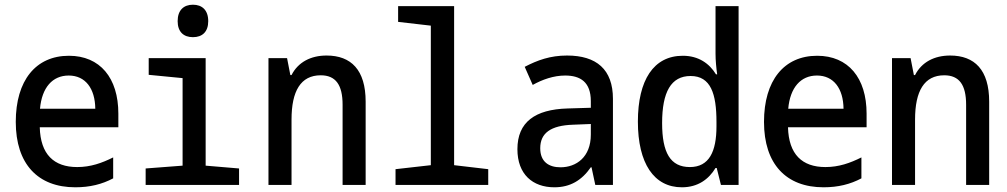

<svg xmlns="http://www.w3.org/2000/svg" viewBox="-20 -786 4280 816"><path d="M300 10C362 10 414 -3 461 -28V-117C413 -93 365 -76 308 -76C209 -76 152 -130 149 -245H483V-303C483 -455 405 -549 273 -549C132 -549 47 -444 47 -268C47 -89 141 10 300 10ZM385 -324H150C158 -414 203 -465 272 -465C343 -465 384 -410 385 -324Z M800 -628C840 -628 865 -651 865 -696C865 -743 839 -766 800 -766C761 -766 735 -743 735 -696C735 -651 760 -628 800 -628ZM599 0H996V-70L854 -82V-539H612V-468L756 -454V-82L599 -70Z M1121 0H1219V-278C1219 -399 1258 -466 1343 -466C1407 -466 1436 -425 1436 -341V0H1534V-354C1534 -489 1472 -550 1368 -550C1301 -550 1247 -522 1219 -467H1214L1200 -539H1121Z M1661 0H2055V-67L1910 -84V-760H1672V-693L1811 -677V-84L1661 -67Z M2336 10C2403 10 2452 -19 2491 -75H2494L2510 0H2585V-366C2585 -491 2515 -550 2390 -550C2318 -550 2264 -530 2210 -502L2244 -425C2285 -448 2333 -465 2382 -465C2447 -465 2491 -437 2491 -356V-328L2392 -325C2254 -321 2179 -267 2179 -152C2179 -45 2244 10 2336 10ZM2362 -75C2313 -75 2276 -98 2276 -156C2276 -220 2320 -253 2416 -256L2491 -259V-214C2491 -118 2429 -75 2362 -75Z M2878 10C2946 10 2992 -24 3021 -72H3026L3044 0H3119V-760H3021V-558C3021 -530 3024 -498 3028 -470H3023C2995 -516 2949 -549 2882 -549C2758 -549 2691 -446 2691 -269C2691 -92 2759 10 2878 10ZM2912 -76C2829 -76 2794 -137 2794 -263C2794 -395 2832 -463 2915 -463C3001 -463 3025 -387 3025 -268V-249C3025 -142 2994 -76 2912 -76Z M3480 10C3542 10 3594 -3 3641 -28V-117C3593 -93 3545 -76 3488 -76C3389 -76 3332 -130 3329 -245H3663V-303C3663 -455 3585 -549 3453 -549C3312 -549 3227 -444 3227 -268C3227 -89 3321 10 3480 10ZM3565 -324H3330C3338 -414 3383 -465 3452 -465C3523 -465 3564 -410 3565 -324Z M3771 0H3869V-278C3869 -399 3908 -466 3993 -466C4057 -466 4086 -425 4086 -341V0H4184V-354C4184 -489 4122 -550 4018 -550C3951 -550 3897 -522 3869 -467H3864L3850 -539H3771Z"/></svg>

Font: Noto Sans Mono Condensed Medium
Style: Regular
Weight: 500
Width: 3
Designer: Monotype Design Team
Foundry: Monotype Imaging Inc.
Version: Version 2.014